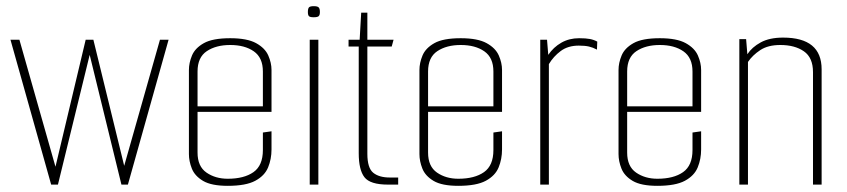

<svg xmlns="http://www.w3.org/2000/svg" viewBox="-20 -599 2747 623"><path d="M14 -470H43L160 -58L258 -470H283L383 -61L499 -470H527L395 0H374L271 -421L168 0H146Z M719 4Q666 4 639 -12Q612 -28 602.5 -52Q593 -76 593 -99V-372Q593 -395 603 -419Q613 -443 641.5 -459Q670 -475 727 -475Q782 -475 811 -459Q840 -443 850.5 -419Q861 -395 861 -372V-236H621V-104Q621 -59 650 -39Q679 -19 719 -19Q772 -19 802.5 -40.5Q833 -62 833 -112V-169L861 -173V-114Q861 -83 850 -56Q839 -29 808.5 -12.5Q778 4 719 4ZM621 -367V-254H833V-367Q833 -412 803.5 -432.5Q774 -453 727 -453Q681 -453 651 -433Q621 -413 621 -367Z M998 -543Q986 -543 982.5 -546.5Q979 -550 979 -560Q979 -571 982.5 -575Q986 -579 998 -579Q1010 -579 1014 -575Q1018 -571 1018 -560Q1018 -550 1014 -546.5Q1010 -543 998 -543ZM985 0V-470H1013V0Z M1239 0Q1181 0 1162.5 -24Q1144 -48 1144 -102V-448H1111V-470H1147L1152 -558H1172V-470H1257L1251 -448H1172V-100Q1172 -54 1191 -38.5Q1210 -23 1245 -23H1272V0Z M1467 4Q1414 4 1387 -12Q1360 -28 1350.5 -52Q1341 -76 1341 -99V-372Q1341 -395 1351 -419Q1361 -443 1389.5 -459Q1418 -475 1475 -475Q1530 -475 1559 -459Q1588 -443 1598.5 -419Q1609 -395 1609 -372V-236H1369V-104Q1369 -59 1398 -39Q1427 -19 1467 -19Q1520 -19 1550.5 -40.5Q1581 -62 1581 -112V-169L1609 -173V-114Q1609 -83 1598 -56Q1587 -29 1556.5 -12.5Q1526 4 1467 4ZM1369 -367V-254H1581V-367Q1581 -412 1551.5 -432.5Q1522 -453 1475 -453Q1429 -453 1399 -433Q1369 -413 1369 -367Z M1733 0V-470H1755L1759 -421Q1776 -446 1801.5 -460.5Q1827 -475 1859 -475Q1881 -475 1894 -472.5Q1907 -470 1918 -464L1917 -438Q1904 -445 1891 -448Q1878 -451 1858 -451Q1823 -451 1799.5 -433.5Q1776 -416 1761 -391V0Z M2113 4Q2060 4 2033 -12Q2006 -28 1996.5 -52Q1987 -76 1987 -99V-372Q1987 -395 1997 -419Q2007 -443 2035.5 -459Q2064 -475 2121 -475Q2176 -475 2205 -459Q2234 -443 2244.5 -419Q2255 -395 2255 -372V-236H2015V-104Q2015 -59 2044 -39Q2073 -19 2113 -19Q2166 -19 2196.5 -40.5Q2227 -62 2227 -112V-169L2255 -173V-114Q2255 -83 2244 -56Q2233 -29 2202.5 -12.5Q2172 4 2113 4ZM2015 -367V-254H2227V-367Q2227 -412 2197.5 -432.5Q2168 -453 2121 -453Q2075 -453 2045 -433Q2015 -413 2015 -367Z M2379 -472H2401L2405 -423Q2420 -446 2448.5 -461.5Q2477 -477 2521 -477Q2646 -477 2646 -374V0H2618V-365Q2618 -412 2588.5 -432.5Q2559 -453 2512 -453Q2472 -453 2447 -436.5Q2422 -420 2407 -398V0H2379Z"/></svg>

Font: Smooch Sans ExtraLight
Style: Regular
Weight: 200
Designer: Robert E. Leuschke
Foundry: Robert E. Leuschke
Version: Version 1.010; ttfautohint (v1.8.3)